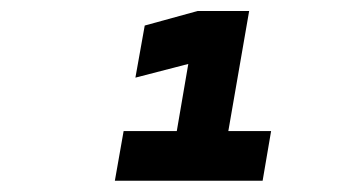

<svg xmlns="http://www.w3.org/2000/svg" viewBox="-20 -713 626 342"><path d="M184.6 -391.1H447.8L462.9 -479.5H386.7L423.8 -693.4H332L237.8 -667.5L221.2 -574.7L315.4 -599.1L294.9 -479.5H200.2Z"/></svg>

Font: Cascadia Code SemiBold
Style: Italic
Weight: 600
Italic angle: -10°
Monospace: yes
Designer: Aaron Bell
Foundry: Saja Typeworks
Version: Version 2404.023